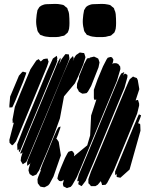

<svg xmlns="http://www.w3.org/2000/svg" viewBox="-20 -965 782 984"><path d="M406 -633 381 -574 364 -538 308 -471 287 -358 259 -280 224 -194 180 -91 171 -78 167 -71 156 -66 148 -63 141 -67 132 -73 129 -81 126 -92 128 -104 137 -133 134 -126 126 -120 120 -115 119 -123V-134L124 -149L165 -247L303 -582L337 -660L354 -678L356 -671L358 -666L355 -658L353 -652L363 -673L370 -683L389 -696L402 -694L411 -693L413 -688L418 -672L415 -661ZM327 -641 160 -241 121 -148 114 -134 104 -128 97 -123 92 -131 86 -141 88 -159 97 -187 93 -180 83 -178 86 -186 94 -205 129 -292 250 -582 277 -648 289 -669 291 -661 283 -635 295 -661 310 -681 316 -688 324 -687 333 -686 334 -678 336 -666ZM267 -634 127 -297 92 -213 83 -191 78 -185 76 -193 80 -201 70 -195 69 -203 68 -225 101 -310 220 -597 251 -665 271 -679 274 -666 271 -653 276 -659 274 -654ZM485 -620 447 -524 431 -496 424 -488 413 -486 402 -485 393 -490 384 -496 381 -503 374 -515 375 -536 385 -564V-565V-573L394 -595L411 -637L426 -665L436 -668L435 -664L441 -670L454 -673L462 -675L473 -670L483 -665L486 -658L490 -645ZM579 -550 397 -112 373 -56 350 -16 342 -7 331 -4 323 -1 313 -6 305 -10 302 -23 308 -45 306 -42 293 -36 283 -38 274 -49 275 -55 279 -71 291 -103 313 -155 325 -178 331 -187 346 -192 354 -188 361 -176 359 -165V-164L360 -165L427 -220L442 -271L447 -373L474 -455L464 -453L461 -462V-505L480 -558L508 -625L526 -660L532 -669L546 -673L554 -671L561 -660L560 -652L556 -636L562 -641H576L586 -637L596 -624L597 -611ZM221 -624 93 -315 62 -241 49 -225 42 -220 37 -225 29 -233 28 -248 50 -333 52 -337 45 -334V-340L44 -352L56 -417L87 -493L136 -610L166 -655L178 -662L185 -654L189 -650L197 -657L203 -662L213 -664L224 -665L226 -657L229 -650L227 -642ZM32 -470 77 -577 91 -593 97 -598 107 -595 115 -593 112 -583 99 -547 60 -452 48 -425 43 -415 28 -414V-425ZM618 -515 459 -131 419 -38 403 -17 398 -11 391 -15 381 -21 382 -27 384 -38 376 -36 377 -44 384 -70 425 -168 546 -461 591 -569 601 -588 609 -592 617 -596 615 -590 611 -577 614 -582 620 -588 625 -586 633 -581V-570ZM683 -383 635 -265 563 -91 529 -27 521 -18 509 -17H503L501 -25L497 -36V-37L481 -18L469 -11H455H446L441 -18L433 -26V-31V-47L446 -85L473 -149L589 -429L625 -515L639 -547L645 -559L662 -573L667 -570L681 -565L686 -555L694 -508L675 -450L682 -452L687 -453L689 -448L693 -434V-424ZM700 -295 644 -96 597 -54 583 -57 578 -58V-63L577 -74L578 -75L571 -67L570 -73V-86L592 -140L665 -317L685 -364L692 -379L703 -374L700 -364L688 -334L691 -332L698 -330L699 -322ZM292 -169 254 -60 234 -23 227 -15 212 -7 207 -5 194 -7 186 -9 181 -16 174 -25 173 -31 172 -46 176 -59 189 -91 187 -95 190 -102 198 -124 257 -267 271 -298 279 -312 290 -317 289 -309 277 -274 268 -252 271 -253 281 -238ZM411 -913Q414 -917 416.5 -922Q419 -927 422 -930Q425 -933 430.5 -936Q436 -939 440 -940Q447 -943 455.5 -943.5Q464 -944 471 -944Q486 -945 502 -945Q518 -945 532 -942Q535 -941 539 -940.5Q543 -940 546 -938Q548 -937 550 -935Q552 -933 554 -931Q556 -930 558.5 -928Q561 -926 563 -924Q564 -923 565 -920.5Q566 -918 566 -916Q572 -904 573 -893Q574 -881 574.5 -870Q575 -859 575 -847Q575 -840 574.5 -832.5Q574 -825 573 -818Q572 -814 570 -807.5Q568 -801 566 -798Q564 -796 561.5 -794Q559 -792 558 -791Q556 -789 553.5 -787Q551 -785 549 -783Q546 -782 542.5 -781Q539 -780 536 -780Q522 -775 506 -775Q490 -775 475 -775Q464 -776 453.5 -777.5Q443 -779 433 -784Q431 -784 428.5 -785Q426 -786 425 -787Q423 -788 422 -790Q421 -792 420 -794Q418 -796 415.5 -799Q413 -802 412 -805Q411 -808 410 -811.5Q409 -815 409 -818Q403 -840 404.5 -865Q406 -890 411 -913ZM172 -913Q175 -917 177.5 -922Q180 -927 183 -930Q186 -933 191.5 -936Q197 -939 201 -940Q208 -943 216.5 -943.5Q225 -944 232 -944Q247 -945 263 -945Q279 -945 293 -942Q296 -941 300 -940.5Q304 -940 307 -938Q309 -937 311 -935Q313 -933 315 -931Q317 -930 319.5 -928Q322 -926 324 -924Q325 -923 326 -920.5Q327 -918 327 -916Q333 -904 334 -893Q335 -881 335.5 -870Q336 -859 336 -847Q336 -840 335.5 -832.5Q335 -825 334 -818Q333 -814 331 -807.5Q329 -801 327 -798Q325 -796 322.5 -794Q320 -792 319 -791Q317 -789 314.5 -787Q312 -785 310 -783Q307 -782 303.5 -781Q300 -780 297 -780Q283 -775 267 -775Q251 -775 236 -775Q225 -776 214.5 -777.5Q204 -779 194 -784Q192 -784 189.5 -785Q187 -786 186 -787Q184 -788 183 -790Q182 -792 181 -794Q179 -796 176.5 -799Q174 -802 173 -805Q172 -808 171 -811.5Q170 -815 170 -818Q164 -840 165.5 -865Q167 -890 172 -913Z"/></svg>

Font: Rubik Marker Hatch
Style: Regular
Weight: 400
Designer: Hubert and Fischer, NaN
Foundry: Hubert & Fischer, NaN
Version: Version 2.200